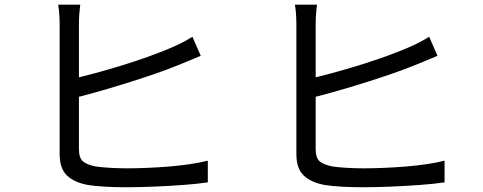

<svg xmlns="http://www.w3.org/2000/svg" viewBox="-20 -789 2040 811"><path d="M318.9 -769.3Q316.7 -751.7 315 -730.4Q313.4 -709.1 313.4 -688.3Q313.4 -675.4 313.4 -636.5Q313.4 -597.7 313.4 -544.1Q313.4 -490.6 313.4 -431.3Q313.4 -372 313.4 -317Q313.4 -262 313.4 -220.2Q313.4 -178.5 313.4 -160.1Q313.4 -122 330.2 -107.6Q347 -93.3 383.3 -86Q407.1 -82.4 443.1 -80.2Q479 -78 515.5 -78Q555.1 -78 601.6 -79.9Q648.1 -81.8 695.1 -85.7Q742.2 -89.5 784.5 -95.9Q826.8 -102.3 857.8 -110.3V-18.7Q814.9 -12.3 754.4 -7.8Q694 -3.3 630.2 -0.7Q566.4 1.9 511.6 1.9Q467.3 1.9 425 -0.4Q382.6 -2.7 351.4 -7.7Q294 -18.2 262.9 -47.7Q231.9 -77.3 231.9 -138.2Q231.9 -162.5 231.9 -207.9Q231.9 -253.4 231.9 -311.4Q231.9 -369.3 231.9 -429.5Q231.9 -489.6 231.9 -543.6Q231.9 -597.5 231.9 -636.3Q231.9 -675 231.9 -688.3Q231.9 -701.9 231.2 -716.6Q230.5 -731.2 229.1 -745.3Q227.7 -759.4 225.7 -769.3ZM276.5 -453.9Q321.6 -463.7 377.5 -478.8Q433.3 -493.9 492.3 -511.9Q551.3 -530 606.4 -549.7Q661.5 -569.5 704.6 -588.1Q727.5 -597.9 749.5 -609.1Q771.5 -620.4 792.7 -633.7L828 -553.3Q806.6 -544.5 781.1 -533.7Q755.5 -522.9 733.2 -514.1Q686.5 -495 627.4 -474.7Q568.2 -454.4 505.1 -434.9Q441.9 -415.3 382.8 -398.8Q323.6 -382.3 276.9 -370.9Z M1318.9 -769.3Q1316.7 -751.7 1315 -730.4Q1313.4 -709.1 1313.4 -688.3Q1313.4 -675.4 1313.4 -636.5Q1313.4 -597.7 1313.4 -544.1Q1313.4 -490.6 1313.4 -431.3Q1313.4 -372 1313.4 -317Q1313.4 -262 1313.4 -220.2Q1313.4 -178.5 1313.4 -160.1Q1313.4 -122 1330.2 -107.6Q1347 -93.3 1383.3 -86Q1407.1 -82.4 1443.1 -80.2Q1479 -78 1515.5 -78Q1555.1 -78 1601.6 -79.9Q1648.1 -81.8 1695.1 -85.7Q1742.2 -89.5 1784.5 -95.9Q1826.8 -102.3 1857.8 -110.3V-18.7Q1814.9 -12.3 1754.4 -7.8Q1694 -3.3 1630.2 -0.7Q1566.4 1.9 1511.6 1.9Q1467.3 1.9 1425 -0.4Q1382.6 -2.7 1351.4 -7.7Q1294 -18.2 1262.9 -47.7Q1231.9 -77.3 1231.9 -138.2Q1231.9 -162.5 1231.9 -207.9Q1231.9 -253.4 1231.9 -311.4Q1231.9 -369.3 1231.9 -429.5Q1231.9 -489.6 1231.9 -543.6Q1231.9 -597.5 1231.9 -636.3Q1231.9 -675 1231.9 -688.3Q1231.9 -701.9 1231.2 -716.6Q1230.5 -731.2 1229.1 -745.3Q1227.7 -759.4 1225.7 -769.3ZM1276.5 -453.9Q1321.6 -463.7 1377.5 -478.8Q1433.3 -493.9 1492.3 -511.9Q1551.3 -530 1606.4 -549.7Q1661.5 -569.5 1704.6 -588.1Q1727.5 -597.9 1749.5 -609.1Q1771.5 -620.4 1792.7 -633.7L1828 -553.3Q1806.6 -544.5 1781.1 -533.7Q1755.5 -522.9 1733.2 -514.1Q1686.5 -495 1627.4 -474.7Q1568.2 -454.4 1505.1 -434.9Q1441.9 -415.3 1382.8 -398.8Q1323.6 -382.3 1276.9 -370.9Z"/></svg>

Font: Noto Sans KR Thin
Style: Regular
Weight: 100
Designer: Ryoko NISHIZUKA 西塚涼子 (kana, bopomofo & ideographs); Paul D. Hunt (Latin, Greek & Cyrillic); Sandoll Communications 산돌커뮤니
Foundry: Adobe
Version: Version 2.004-H2;hotconv 1.0.118;makeotfexe 2.5.65603